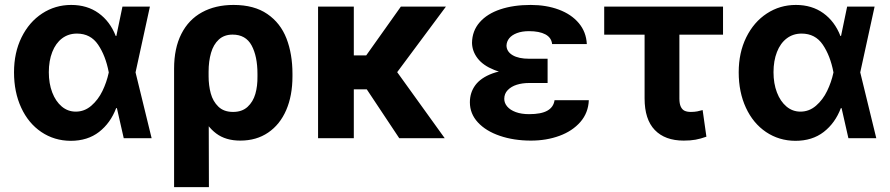

<svg xmlns="http://www.w3.org/2000/svg" viewBox="-20 -557 3588 774"><path d="M36.5 -265.6Q36.5 -344.7 66.9 -406.5Q97.4 -468.3 150 -502.7Q202.6 -537.1 267 -537.1Q331.4 -537.1 377.5 -504Q423.6 -470.9 446.6 -411.9H489.9L526.1 -266.6L591.2 0H478.8L418.2 -266.6Q405.7 -332.4 375.4 -377Q345.1 -421.6 290.1 -421.6Q255.7 -421.6 230.1 -402.2Q204.5 -382.8 190.7 -347.4Q176.8 -311.9 176.8 -265.9Q176.8 -220.3 190.6 -184.3Q204.4 -148.3 229 -127.6Q253.6 -107 285.4 -107Q320.6 -107 348.2 -130.9Q375.8 -154.8 393 -190.3Q410.1 -225.8 418.2 -263.7L473.6 -530.3H584.3L526.1 -263.7L489.9 -121.2H448.3Q425.5 -61 379.3 -25.1Q333.1 10.7 264.9 10.7Q198.9 10.3 146.7 -24.8Q94.5 -60 65.5 -122.8Q36.5 -185.5 36.5 -265.6Z M921.4 -537.1Q1004.6 -537.1 1057.6 -500.6Q1110.7 -464.2 1134.9 -401.8Q1159 -339.4 1159 -259.1V-249.3Q1159 -171.5 1133.8 -113.2Q1108.5 -54.8 1061 -22.5Q1013.6 9.8 948.7 9.8Q889.8 9.8 851.6 -18.9Q813.3 -47.6 791.7 -98.3Q770 -149 756.2 -224.2L820.9 -250.4Q820.9 -212.7 829.6 -180.6Q838.3 -148.4 860.3 -127.1Q882.2 -105.8 919.5 -105.8Q955.7 -105.8 978 -126.2Q1000.2 -146.6 1009.4 -178.5Q1018.5 -210.3 1017.9 -249.3V-259.1Q1017.9 -330.1 994.3 -373.8Q970.6 -417.5 917.6 -417.5Q883.8 -417.5 862.1 -397.6Q840.4 -377.6 830.7 -343.9Q820.9 -310.2 820.9 -267.4L822.2 197.3H681.8V-280.2Q681.8 -362.7 711.1 -420.3Q740.3 -478 794.4 -507.5Q848.4 -537.1 921.4 -537.1Z M1406.3 0H1262.2V-530.3H1406.3ZM1529.6 -196.8H1381.1L1363.3 -333.8H1456.4L1595.9 -530.3H1777.6ZM1447.5 -213.5 1565.9 -287.3 1772.7 0H1589.4Z M2187.5 -278V-222.4H2113Q2085.6 -222.4 2063.2 -215.4Q2040.8 -208.3 2026.8 -193.8Q2012.8 -179.4 2012.8 -158.4Q2012.8 -141.7 2024.7 -127.6Q2036.7 -113.4 2059.3 -105.1Q2081.9 -96.8 2113.2 -96.8Q2162 -96.8 2186.9 -111.1Q2211.8 -125.4 2215.5 -153.2H2353.7Q2351.7 -102.2 2319.6 -65.3Q2287.4 -28.5 2235.2 -9.4Q2182.9 9.8 2120.4 9.8Q2051.1 9.8 1994.9 -9.5Q1938.7 -28.7 1906.4 -63.7Q1874.2 -98.6 1874.2 -144.7Q1874.2 -183.8 1896.2 -213.7Q1918.3 -243.5 1964.9 -260.8Q2011.6 -278 2082.6 -278ZM1882.8 -384.2Q1883.4 -432.5 1913.7 -467.1Q1944 -501.7 1997.1 -519.4Q2050.1 -537.1 2119.5 -537.1Q2182.3 -537.1 2232.9 -518.2Q2283.5 -499.3 2313.3 -463.8Q2343.2 -428.3 2345.6 -379.4H2205.7Q2202.9 -405.5 2178.5 -418.5Q2154.2 -431.4 2112.4 -431.4Q2084.4 -431.4 2063.9 -423.6Q2043.4 -415.8 2032.9 -402.8Q2022.4 -389.8 2021.8 -373.1Q2022.4 -348.8 2046.5 -334.5Q2070.6 -320.2 2113 -320.2H2187.5V-257.2H2082.6Q2016.9 -257.2 1972.1 -275.2Q1927.3 -293.1 1905.4 -321.8Q1883.4 -350.4 1882.8 -384.2Z M2894.7 -417.2H2415.7V-530.3H2894.7ZM2718.8 -530.3V-159.7Q2718.8 -139 2724.4 -127Q2730 -115 2739.9 -110.4Q2749.9 -105.8 2764.9 -105.8Q2779.4 -105.8 2790.9 -108Q2802.3 -110.2 2812.5 -113.3L2827.7 -6Q2804 2.5 2783.9 6.1Q2763.7 9.8 2736.2 9.8Q2660.7 9.8 2619.6 -33Q2578.5 -75.7 2578.5 -160.3V-530.3Z M2957.9 -265.6Q2957.9 -344.7 2988.3 -406.5Q3018.8 -468.3 3071.4 -502.7Q3124 -537.1 3188.4 -537.1Q3252.8 -537.1 3298.9 -504Q3345 -470.9 3368 -411.9H3411.3L3447.5 -266.6L3512.5 0H3400.1L3339.6 -266.6Q3327.1 -332.4 3296.8 -377Q3266.5 -421.6 3211.5 -421.6Q3177.1 -421.6 3151.5 -402.2Q3125.9 -382.8 3112.1 -347.4Q3098.2 -311.9 3098.2 -265.9Q3098.2 -220.3 3112 -184.3Q3125.8 -148.3 3150.4 -127.6Q3175 -107 3206.7 -107Q3242 -107 3269.6 -130.9Q3297.2 -154.8 3314.3 -190.3Q3331.5 -225.8 3339.6 -263.7L3395 -530.3H3505.7L3447.5 -263.7L3411.3 -121.2H3369.7Q3346.9 -61 3300.7 -25.1Q3254.5 10.7 3186.3 10.7Q3120.3 10.3 3068.1 -24.8Q3015.9 -60 2986.9 -122.8Q2957.9 -185.5 2957.9 -265.6Z"/></svg>

Font: Pretendard Std Variable
Style: Regular
Weight: 400
Designer: Base glyphs from Inter by Rasmus Andersson; Hangeul glyphs from Noto Sans CJK(Source Han Sans) by Jang Soo-young and Kan
Foundry: Kil Hyung-jin
Version: Version 1.309;Glyphs 3.2 (3225)